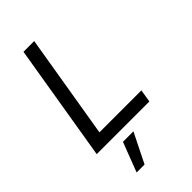

<svg xmlns="http://www.w3.org/2000/svg" viewBox="-292 -806 1125 1125"><g transform="rotate(-45 271.0 -243.5)"><path d="M32.7 0 153.3 -727.5H242.2L134.3 -79.1H481.9L469.2 0ZM122.1 241.2 192.4 57.6H279.3L188 241.2Z"/></g></svg>

Font: Inter 28pt
Style: Italic
Weight: 400
Italic angle: -9.3988°
Designer: Rasmus Andersson
Foundry: rsms
Version: Version 4.001;git-66647c0bb